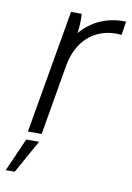

<svg xmlns="http://www.w3.org/2000/svg" viewBox="-106 -571 546 797"><g transform="rotate(10 167.5 -173.0)"><path d="M38 0H96L147 -298C166 -404 236 -464 330 -464C337 -464 344 -463 351 -462L360 -520H351C278 -520 215 -492 170 -438C174 -468 175 -500 173 -520H128ZM-25 174H13L91 34H37Z"/></g></svg>

Font: Fixel Text 20240404 Light
Style: Italic
Weight: 300
Width: 4
Italic angle: -10°
Designer: AlfaBravo + MacPaw
Foundry: Kyrylo Tkachov, Marchela Mozhyna, Serhii Makarenko, Maria Weinstein, Zakhar Kryvoshyya
Version: Version 1.211;Glyphs 3.2 (3225)